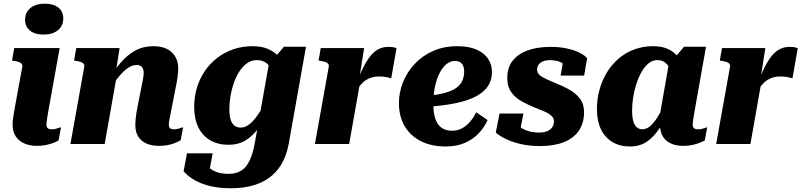

<svg xmlns="http://www.w3.org/2000/svg" viewBox="-20 -768 4275 1024"><path d="M47.2 -102.8Q47.2 -117 49 -132.3Q50.8 -147.6 54.6 -168.3Q58.4 -189 63.4 -218L98.4 -408.8Q100.8 -420 96.3 -426.6Q91.8 -433.2 81.6 -437Q71.4 -440.8 55.4 -443.2L44 -445.2L56 -511.6H298.2L240.8 -192.8Q237.2 -171.2 234.1 -153.9Q231 -136.6 229.4 -124Q227.8 -111.4 227.8 -102.8Q227.8 -89.8 234.9 -84Q242 -78.2 256.2 -78.2Q267 -78.2 276.9 -80.9Q286.8 -83.6 294.5 -86.2Q302.2 -88.8 305.4 -89.6L292.4 -19Q282.4 -12.6 264.8 -5.9Q247.2 0.8 224.9 5.4Q202.6 10 176.6 10Q139.4 10 110.1 -2.7Q80.8 -15.4 64 -40.4Q47.2 -65.4 47.2 -102.8ZM113.8 -662.6Q113.8 -702 142.1 -725.2Q170.4 -748.4 219.2 -748.4Q265.6 -748.4 291.5 -727.3Q317.4 -706.2 317.4 -669.8Q317.4 -630.4 289.1 -607Q260.8 -583.6 212 -583.6Q165.6 -583.6 139.7 -604.9Q113.8 -626.2 113.8 -662.6Z M355.6 0H538.2L607.8 -392.8L597 -378.2L617.8 -511.6H386.6L375 -445.2L386 -443.2Q402 -440.8 412.2 -437Q422.4 -433.2 426.9 -426.8Q431.4 -420.4 429 -409.6ZM895.8 -192.8 916.6 -298.6Q924 -334.6 927.2 -359.2Q930.4 -383.8 930.4 -402.8Q930.4 -457 895.9 -489.3Q861.4 -521.6 798.2 -521.6Q743.6 -521.6 701 -498.1Q658.4 -474.6 622.5 -432.2Q586.6 -389.8 552.6 -333.6L566.4 -288.8Q589.4 -329.8 613.9 -359.4Q638.4 -389 662.1 -405.2Q685.8 -421.4 707.6 -421.4Q728.8 -421.4 737.5 -410.1Q746.2 -398.8 746.2 -380Q746.2 -367.4 743.7 -351.8Q741.2 -336.2 736.2 -313.2L717.2 -218Q711.2 -189 707.9 -167.7Q704.6 -146.4 703.1 -131.1Q701.6 -115.8 701.6 -102.2Q701.6 -64.2 717.5 -39.2Q733.4 -14.2 761.9 -2.1Q790.4 10 827.6 10Q853 10 875 5.7Q897 1.4 914.8 -5.9Q932.6 -13.2 943.8 -20.2L956.8 -89.6Q954.2 -88.8 946.2 -86.2Q938.2 -83.6 928.6 -80.9Q919 -78.2 908.2 -78.2Q894.6 -78.2 887.5 -84Q880.4 -89.8 880.4 -102.8Q880.4 -111.4 882.5 -124Q884.6 -136.6 888.2 -153.9Q891.8 -171.2 895.8 -192.8Z M1339.4 -7.6 1418 -449 1426.8 -439 1494.2 -518.8H1612L1520.4 -4.2Q1506 76.4 1466.1 129.9Q1426.2 183.4 1362.1 209.7Q1298 236 1211 236Q1146.2 236 1096.8 223.4Q1047.4 210.8 1013.3 189.9Q979.2 169 959.2 145.4L977.2 49.8H1114.2L1091.4 173Q1075 172 1066.3 163.8Q1057.6 155.6 1055.4 142.5Q1053.2 129.4 1055.7 115.2Q1058.2 101 1064.2 87.8Q1075.6 107.8 1093.1 124.3Q1110.6 140.8 1136.8 150Q1163 159.2 1199.6 159.2Q1239.4 159.2 1266.5 142.2Q1293.6 125.2 1311.2 88.3Q1328.8 51.4 1339.4 -7.6ZM1514.4 -362 1437 -346.2Q1436.6 -376.6 1426.1 -399.2Q1415.6 -421.8 1396.5 -434.6Q1377.4 -447.4 1349.2 -447.4Q1321.2 -447.4 1298.1 -431.1Q1275 -414.8 1257.1 -387.6Q1239.2 -360.4 1227.4 -326.5Q1215.6 -292.6 1209.4 -256.7Q1203.2 -220.8 1203.2 -187.6Q1203.2 -152.4 1209.9 -130.4Q1216.6 -108.4 1230.2 -98Q1243.8 -87.6 1264 -87.6Q1286.6 -87.6 1308.1 -103.7Q1329.6 -119.8 1352.3 -151.6Q1375 -183.4 1399.6 -229.4L1430 -199.8Q1396 -136.4 1363.1 -90.4Q1330.2 -44.4 1291.1 -20.1Q1252 4.2 1199 4.2Q1142.8 4.2 1101.4 -19.7Q1060 -43.6 1037.8 -88.9Q1015.6 -134.2 1015.6 -198.8Q1015.6 -250 1029.6 -297.9Q1043.6 -345.8 1070.7 -386.5Q1097.8 -427.2 1136.1 -457.4Q1174.4 -487.6 1222.5 -504.6Q1270.6 -521.6 1327.6 -521.6Q1373.2 -521.6 1406.3 -508.1Q1439.4 -494.6 1461.8 -471.7Q1484.2 -448.8 1496.9 -420.4Q1509.6 -392 1514.4 -362Z M1659.6 0H1842.2L1903.4 -346L1895.4 -342.2L1921.8 -511.6H1690.6L1679 -445.2L1690 -443.2Q1706 -440.8 1716.2 -437Q1726.4 -433.2 1730.9 -426.8Q1735.4 -420.4 1733 -409.6ZM2094.8 -511.4Q2090.4 -513.4 2079.3 -515.7Q2068.2 -518 2051 -518Q2017.8 -518 1992.1 -502.2Q1966.4 -486.4 1945.8 -456.5Q1925.2 -426.6 1906.4 -385.1Q1887.6 -343.6 1868.6 -291.8L1871.2 -268.8Q1886.8 -295.8 1901.9 -313.7Q1917 -331.6 1932.8 -341.5Q1948.6 -351.4 1965.7 -355.8Q1982.8 -360.2 2001.2 -360.2Q2023.2 -360.2 2039 -357.2Q2054.8 -354.2 2066.6 -350.6Z M2358 13.2Q2280 13.2 2223.9 -15.5Q2167.8 -44.2 2137.7 -96.2Q2107.6 -148.2 2107.6 -217.6Q2107.6 -274.2 2129 -328.5Q2150.4 -382.8 2191 -426.5Q2231.6 -470.2 2289.3 -495.9Q2347 -521.6 2419.2 -521.6Q2479.4 -521.6 2520.5 -503.9Q2561.6 -486.2 2582.7 -455.2Q2603.8 -424.2 2603.8 -384.4Q2603.8 -337.8 2578.7 -303.5Q2553.6 -269.2 2503.1 -246.5Q2452.6 -223.8 2377.3 -211.5Q2302 -199.2 2201.6 -195.6L2211.4 -255Q2279.2 -257.2 2326 -266.4Q2372.8 -275.6 2401.3 -291.6Q2429.8 -307.6 2442.7 -331.3Q2455.6 -355 2455.6 -386.8Q2455.6 -404 2450.2 -416.6Q2444.8 -429.2 2434.1 -436.1Q2423.4 -443 2406.4 -443Q2382.4 -443 2361.7 -426.5Q2341 -410 2325.2 -379.8Q2309.4 -349.6 2300.2 -307.4Q2291 -265.2 2291 -212.8Q2291 -165 2302.2 -133.4Q2313.4 -101.8 2335.4 -86.3Q2357.4 -70.8 2390 -70.8Q2420.4 -70.8 2444.3 -83.7Q2468.2 -96.6 2487 -118.8Q2505.8 -141 2520 -169.2L2580.4 -127.6Q2563.2 -88.4 2532.5 -56.3Q2501.8 -24.2 2458 -5.5Q2414.2 13.2 2358 13.2Z M2860.4 11Q2804.6 11 2758.9 0.6Q2713.2 -9.8 2679.5 -26Q2645.8 -42.2 2624.2 -60.6L2644 -162.6H2771.6L2748.4 -44Q2733.4 -50.6 2725.8 -63.5Q2718.2 -76.4 2717.4 -91.9Q2716.6 -107.4 2722.6 -120.2Q2734.6 -104.2 2753.2 -90.7Q2771.8 -77.2 2797.4 -69.1Q2823 -61 2856 -61Q2881 -61 2898.5 -68.4Q2916 -75.8 2925.2 -89.3Q2934.4 -102.8 2934.4 -121.2Q2934.4 -134.6 2926.3 -144.6Q2918.2 -154.6 2904 -163Q2889.8 -171.4 2871.4 -178.6Q2853 -185.8 2832.8 -194Q2798.6 -207.8 2764.5 -226.3Q2730.4 -244.8 2707.9 -274.8Q2685.4 -304.8 2685.4 -352.6Q2685.4 -407.6 2714.2 -444.2Q2743 -480.8 2794.8 -499.4Q2846.6 -518 2915.8 -518Q2964 -518 3002.7 -509.7Q3041.4 -501.4 3069.3 -487.8Q3097.2 -474.2 3111.4 -457.8L3095.4 -364.8H2969.8L2986.6 -459.6Q2994.4 -459.6 3002.4 -449Q3010.4 -438.4 3013.1 -425Q3015.8 -411.6 3005.6 -402Q2998.8 -416.2 2986.2 -426.3Q2973.6 -436.4 2955.8 -441.8Q2938 -447.2 2915.2 -447.2Q2880.6 -447.2 2862.5 -433.4Q2844.4 -419.6 2844.4 -396.6Q2844.4 -379.4 2858.8 -367.2Q2873.2 -355 2896.7 -344.7Q2920.2 -334.4 2947.2 -322.8Q2982 -309.4 3015.9 -290.5Q3049.8 -271.6 3072.4 -242.7Q3095 -213.8 3095 -169.6Q3095 -112.4 3067.7 -71.8Q3040.4 -31.2 2988.1 -10.1Q2935.8 11 2860.4 11Z M3646.2 -313.4 3566.8 -334.2Q3565.2 -368.8 3555.5 -394.1Q3545.8 -419.4 3528.6 -433.4Q3511.4 -447.4 3486 -447.4Q3460.4 -447.4 3439.5 -430.5Q3418.6 -413.6 3402.2 -385.2Q3385.8 -356.8 3374.4 -321.8Q3363 -286.8 3357.1 -250.1Q3351.2 -213.4 3351.2 -180.8Q3351.2 -144.8 3357.4 -122.4Q3363.6 -100 3376 -89.3Q3388.4 -78.6 3406.2 -78.6Q3427.8 -78.6 3447.1 -94.9Q3466.4 -111.2 3487 -143.6Q3507.6 -176 3530.2 -222.8L3560.2 -193.6Q3527.6 -128.4 3496.5 -82.3Q3465.4 -36.2 3428.7 -11.5Q3392 13.2 3340 13.2Q3285.8 13.2 3246.1 -10.5Q3206.4 -34.2 3185 -78.7Q3163.6 -123.2 3163.6 -186Q3163.6 -239 3177 -288.4Q3190.4 -337.8 3215.9 -380.2Q3241.4 -422.6 3278.2 -454.5Q3315 -486.4 3361.8 -504Q3408.6 -521.6 3464 -521.6Q3526 -521.6 3565.4 -493.5Q3604.8 -465.4 3624.7 -418.6Q3644.6 -371.8 3646.2 -313.4ZM3745.4 -518.8 3687.6 -193.4Q3684 -171.8 3680.9 -154.5Q3677.8 -137.2 3676 -124.1Q3674.2 -111 3674.2 -102.8Q3674.2 -89.8 3681.6 -84Q3689 -78.2 3701.4 -78.2Q3719 -78.2 3732.9 -83.3Q3746.8 -88.4 3751.8 -89.6L3738.8 -19Q3728.2 -13.2 3710.9 -6.2Q3693.6 0.8 3671.7 5.4Q3649.8 10 3624.4 10Q3586.6 10 3558.3 -2.7Q3530 -15.4 3514.8 -40.8Q3499.6 -66.2 3499.6 -104.6Q3499.6 -112 3500.4 -120.1Q3501.2 -128.2 3503.2 -141.2L3491.6 -110.8L3549 -438.8L3557.4 -435.4L3628.4 -518.8Z M3799.6 0H3982.2L4043.4 -346L4035.4 -342.2L4061.8 -511.6H3830.6L3819 -445.2L3830 -443.2Q3846 -440.8 3856.2 -437Q3866.4 -433.2 3870.9 -426.8Q3875.4 -420.4 3873 -409.6ZM4234.8 -511.4Q4230.4 -513.4 4219.3 -515.7Q4208.2 -518 4191 -518Q4157.8 -518 4132.1 -502.2Q4106.4 -486.4 4085.8 -456.5Q4065.2 -426.6 4046.4 -385.1Q4027.6 -343.6 4008.6 -291.8L4011.2 -268.8Q4026.8 -295.8 4041.9 -313.7Q4057 -331.6 4072.8 -341.5Q4088.6 -351.4 4105.7 -355.8Q4122.8 -360.2 4141.2 -360.2Q4163.2 -360.2 4179 -357.2Q4194.8 -354.2 4206.6 -350.6Z"/></svg>

Font: Roboto Serif 20pt
Style: Italic
Weight: 400
Italic angle: -10°
Designer: Greg Gazdowicz
Foundry: Commercial Type
Version: Version 1.008